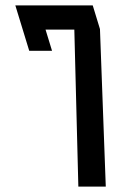

<svg xmlns="http://www.w3.org/2000/svg" viewBox="-20 -687 446 707"><path d="M171.6 -500 147.7 -578H253.7L268.5 0H369.5L348.1 -580L321.5 -667H36.5L87.6 -500Z"/></svg>

Font: Din Kursivschrift
Style: LeftEng
Weight: 400
Version: Version 1.089